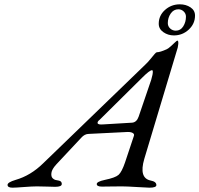

<svg xmlns="http://www.w3.org/2000/svg" viewBox="-20 -864 923 889"><path d="M757 -757Q757 -742 768 -732Q779 -722 794 -722Q816 -722 828.5 -742Q841 -762 841 -787Q841 -801 830.5 -811Q820 -821 806 -821Q784 -821 770.5 -801.5Q757 -782 757 -757ZM813 -844Q841 -844 862 -830Q883 -816 883 -792Q883 -754 854 -727Q825 -700 785 -700Q758 -700 736.5 -715Q715 -730 715 -754Q715 -792 744 -818Q773 -844 813 -844ZM640 -506 442 -310Q430 -301 432 -293.5Q434 -286 458 -288L592 -296Q613 -298 622 -324L680 -494Q684 -507 686 -517.5Q688 -528 687.5 -533.5Q687 -539 684 -539Q673 -539 640 -506ZM672 5Q661 5 614 2Q567 -1 544 -1Q524 -1 492.5 -0.5Q461 0 452 0Q428 0 428 -12Q428 -23 465 -31Q514 -41 529 -54.5Q544 -68 559 -112L600 -235Q603 -243 595 -248Q587 -253 572 -253L391 -244Q372 -244 356 -226L240 -102Q220 -80 218 -63Q216 -46 224 -38.5Q232 -31 241 -30Q256 -28 261 -24Q266 -20 266 -12Q266 1 235 1Q229 1 199.5 0Q170 -1 151 -1Q129 -1 90.5 2Q52 5 38 5Q15 5 15 -8Q15 -20 52 -31Q122 -51 180 -108L652 -564Q664 -575 676.5 -590.5Q689 -606 696 -614Q703 -622 706 -622Q721 -622 752 -636Q759 -639 770.5 -649.5Q782 -660 790.5 -668Q799 -676 801 -676Q804 -676 805 -672Q806 -668 805.5 -660.5Q805 -653 803 -644L648 -128Q622 -39 678 -28Q704 -23 704 -7Q704 5 672 5Z"/></svg>

Font: EB Garamond 12
Style: Italic
Weight: 400
Italic angle: -17°
Version: Version 0.016; ttfautohint (v1.8.4)